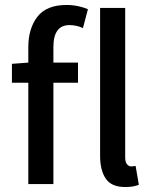

<svg xmlns="http://www.w3.org/2000/svg" viewBox="-20 -741 610 773"><path d="M94 0V-408H28V-484L94 -489V-551Q94 -626 130.5 -673.5Q167 -721 248 -721Q273 -721 295.5 -716Q318 -711 334 -704L314 -628Q287 -640 260 -640Q195 -640 195 -552V-489H294V-408H195V0ZM484 12Q429 12 406 -21.5Q383 -55 383 -114V-709H484V-108Q484 -88 491.5 -79.5Q499 -71 508 -71Q512 -71 515.5 -71.5Q519 -72 526 -73L539 3Q529 7 516 9.5Q503 12 484 12Z"/></svg>

Font: Assistant SemiBold
Style: Regular
Weight: 600
Designer: Hebrew By Ben Nathan, Latin by Paul Hunt
Version: Version 3.000